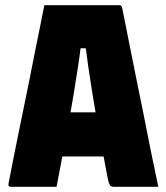

<svg xmlns="http://www.w3.org/2000/svg" viewBox="-20 -720 640 740"><path d="M143 -287H314Q331 -287 348.5 -287Q366 -287 383 -287L426 -296L452 -117H153Q150 -117 147.5 -118.5Q145 -120 143.5 -122.5Q142 -125 142 -128ZM198 0Q154 0 110 0Q66 0 21 0Q19 0 16.5 -1Q14 -2 13 -5Q12 -8 13 -13Q20 -52 29.5 -98Q39 -144 49 -195Q59 -246 70.5 -300Q82 -354 92.5 -408Q103 -462 113.5 -514Q124 -566 133.5 -613Q143 -660 151 -700Q226 -700 297 -700Q368 -700 440 -700Q443 -700 445 -699Q447 -698 448.5 -695.5Q450 -693 451 -689Q464 -625 477 -558.5Q490 -492 504 -423.5Q518 -355 532.5 -284Q547 -213 561 -140Q568 -105 575.5 -70.5Q583 -36 590 0Q545 0 501.5 0Q458 0 419 0Q412 0 407.5 -2.5Q403 -5 400 -14Q397 -23 393 -44Q382 -103 371.5 -158Q361 -213 352 -265Q343 -317 335 -366.5Q327 -416 320 -464.5Q313 -513 307 -561L334 -534H266L294 -561Q288 -511 280.5 -462Q273 -413 264.5 -361Q256 -309 245.5 -253Q235 -197 223.5 -134.5Q212 -72 198 0Z"/></svg>

Font: Recursive Monospace Black
Style: Regular
Weight: 900
Version: Version 1.047